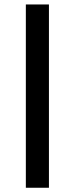

<svg xmlns="http://www.w3.org/2000/svg" viewBox="-20 -687 340 873"><path d="M97.5 166.7V-666.7H202.5V166.7Z"/></svg>

Font: Familjen Grotesk GF
Style: Bold Italic
Weight: 700
Designer: Anders Wikstroem, Jonas Baeckman, Matilda Gysing, Kristian Moeller
Foundry: Familjen STHML AB
Version: Version 2.000; Beta; Release 4; Build 6